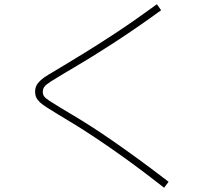

<svg xmlns="http://www.w3.org/2000/svg" viewBox="-20 -801 1040 902"><path d="M751 81Q653 4 575 -52Q497 -108 437 -148Q377 -188 331.5 -216Q286 -244 252 -264Q221 -283 200.5 -296Q180 -309 168 -320Q156 -331 150.5 -343Q145 -355 145 -370Q145 -386 151 -398.5Q157 -411 170.5 -423.5Q184 -436 208 -450.5Q232 -465 266 -485Q309 -511 372 -549.5Q435 -588 520.5 -644Q606 -700 717 -781L737 -753Q671 -705 612.5 -665Q554 -625 505 -593.5Q456 -562 415 -536.5Q374 -511 341.5 -492Q309 -473 284 -458Q242 -433 220 -419Q198 -405 189.5 -394.5Q181 -384 181 -370Q181 -357 187.5 -348Q194 -339 213.5 -326.5Q233 -314 269 -292Q294 -277 328.5 -256.5Q363 -236 407.5 -207.5Q452 -179 507 -141Q562 -103 628 -55Q694 -7 772 53Z"/></svg>

Font: M PLUS 2 ExtraLight
Style: Regular
Weight: 250
Designer: Coji Morishita
Foundry: UNDERFOREST DESIGN
Version: Version 1.001